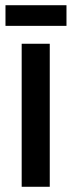

<svg xmlns="http://www.w3.org/2000/svg" viewBox="-20 -715 274 735"><path d="M63 0V-547.5H170.5V0ZM1 -695H234.5V-616H1Z"/></svg>

Font: Mohave Light SemiBold
Style: Regular
Weight: 600
Version: Version 2.003